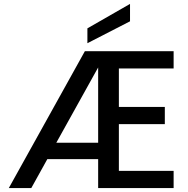

<svg xmlns="http://www.w3.org/2000/svg" viewBox="-20 -962 961 982"><path d="M25 0 414 -700H868V-612H588V-415H823V-327H588V-88H868V0H482V-148H222L140 0ZM268 -232H482V-617ZM427 -741V-817L645 -942V-853Z"/></svg>

Font: Rethink Sans Medium
Style: Regular
Weight: 500
Designer: The Rethink Sans project authors (Hans Thiessen). DM Sans designed by Colophon Foundry.
Foundry: Rethink Communications LLC
Version: Version 1.001